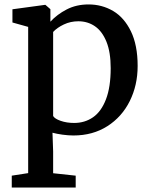

<svg xmlns="http://www.w3.org/2000/svg" viewBox="-20 -590 672 852"><path d="M212.9 -1 215.8 82V178.7L315.9 189.5V242.2H32.2V189.5L105 178.2V-470.7L35.2 -490.2V-548.8L179.2 -568.4H181.6L203.6 -549.3V-493.7Q232.9 -525.9 275.9 -548.1Q318.8 -570.3 373 -570.3Q432.6 -570.3 481.9 -541.3Q531.2 -512.2 561 -450.9Q590.8 -389.6 590.8 -297.4Q590.8 -211.9 555.9 -141.6Q521 -71.3 456.3 -30Q391.6 11.2 305.7 11.2Q283.7 11.2 257.3 7.6Q231 3.9 212.9 -1ZM215.8 -75.2Q222.7 -63 249.3 -53.7Q275.9 -44.4 309.1 -44.4Q356.4 -44.4 392.8 -69.6Q429.2 -94.7 450.2 -149.2Q471.2 -203.6 471.2 -287.6Q471.2 -358.4 452.4 -404.8Q433.6 -451.2 401.4 -473.4Q369.1 -495.6 327.6 -495.6Q293 -495.6 263.2 -481.4Q233.4 -467.3 215.8 -448.2Z"/></svg>

Font: Merriweather
Style: Regular
Weight: 400
Designer: Eben Sorkin
Foundry: Eben Sorkin
Version: Version 1.584; ttfautohint (v1.6)